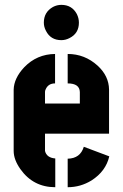

<svg xmlns="http://www.w3.org/2000/svg" viewBox="-20 -782 514 802"><path d="M163.1 -687.5Q163.1 -731.4 201.2 -752.9Q217.8 -761.7 236.3 -761.7Q280.3 -761.7 300.8 -723.6Q309.6 -706.1 309.6 -687.5Q309.6 -642.6 270.5 -623Q253.9 -614.3 236.3 -614.3Q191.4 -614.3 171.9 -653.3Q163.1 -669.9 163.1 -687.5ZM37.1 -151.4V-407.2Q38.1 -455.1 81.1 -501Q133.8 -555.7 210 -556.6V-433.6Q181.6 -433.6 170.9 -409.2Q168 -403.3 168 -398.4V-349.6H313.5V-397.5Q312.5 -433.6 262.7 -433.6V-556.6Q334 -556.6 387.7 -507.8Q434.6 -464.8 435.5 -408.2V-223.6H168V-151.4Q174.8 -123 210.9 -120.1V0Q119.1 0 65.4 -75.2Q37.1 -115.2 37.1 -151.4ZM262.7 0V-119.1Q315.4 -120.1 330.1 -168.9L436.5 -128.9Q421.9 -66.4 362.3 -28.3Q316.4 0 262.7 0Z"/></svg>

Font: Post No Bills Colombo ExtraBold
Style: Regular
Weight: 800
Designer: Kosala Senevirathne, Siva Puranthara, Lasantha Premarathna, Tharique Azeez
Foundry: Mooniak
Version: Version 1.220 ; ttfautohint (v1.6)